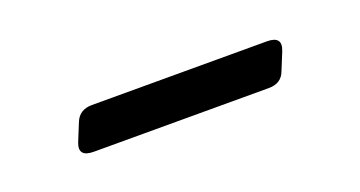

<svg xmlns="http://www.w3.org/2000/svg" viewBox="-23 -409 472 252"><g transform="rotate(-20 213.5 -283.0)"><path d="M345 -311.5Q367 -311.5 359.5 -292.5L349.5 -268Q344 -253 326.5 -253H82Q59.5 -253 67 -272L77 -296.5Q83 -311.5 100.5 -311.5Z"/></g></svg>

Font: Fraunces 9pt Light
Style: Regular
Weight: 300
Version: Version 1.000;[0bf87f6ff]